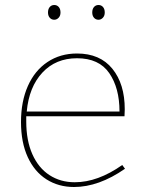

<svg xmlns="http://www.w3.org/2000/svg" viewBox="-20 -742 586 768"><path d="M480 -67Q375 6 276 6Q214 6 166 -24.5Q118 -55 91 -113.5Q64 -172 64 -254Q64 -336 91.5 -398Q119 -460 170 -494Q221 -528 288 -528Q380 -528 429.5 -467Q479 -406 479 -305L478 -277H85V-256Q85 -180 109.5 -125Q134 -70 178 -41.5Q222 -13 279 -13Q371 -13 469 -82ZM87 -296H458Q458 -390 417 -449.5Q376 -509 288 -509Q203 -509 149.5 -451.5Q96 -394 87 -296ZM172 -692Q172 -706 179 -714Q186 -722 197 -722Q208 -722 215 -714Q222 -706 222 -692Q222 -679 214.5 -671Q207 -663 197 -663Q186 -663 179 -671Q172 -679 172 -692ZM349 -692Q349 -706 356 -714Q363 -722 374 -722Q385 -722 392 -714Q399 -706 399 -692Q399 -679 391.5 -671Q384 -663 374 -663Q363 -663 356 -671Q349 -679 349 -692Z"/></svg>

Font: Bitter Pro Thin
Style: Regular
Weight: 250
Designer: Sol Matas, and Bitter project Authors
Foundry: Sol Matas
Version: Version 1.010